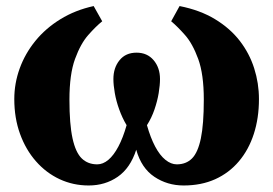

<svg xmlns="http://www.w3.org/2000/svg" viewBox="-20 -586 880 618"><path d="M265.5 11Q215.5 11 172 -9.2Q128.5 -29.5 95.8 -66.8Q63 -104 44.5 -155Q26 -206 26 -267Q26 -318 43.5 -366Q61 -414 94 -454.5Q127 -495 174.5 -524.2Q222 -553.5 281.5 -566.5L309 -517.5Q288.5 -501 264 -473.2Q239.5 -445.5 221.5 -396.2Q203.5 -347 203.5 -265Q203.5 -186 213.5 -140.5Q223.5 -95 243.2 -76Q263 -57 293 -57Q311.5 -57 328.8 -71.5Q346 -86 361 -114.2Q376 -142.5 387.5 -183Q373.5 -206.5 363.8 -233.5Q354 -260.5 349.5 -286.5Q345 -312.5 345 -331.5Q345 -368 364.8 -392.2Q384.5 -416.5 419.5 -416.5Q454 -416.5 474.5 -392.2Q495 -368 495 -331.5Q495 -312.5 490.8 -286.5Q486.5 -260.5 477.2 -233.5Q468 -206.5 453 -183Q464.5 -142.5 479.5 -114.2Q494.5 -86 512.5 -71.5Q530.5 -57 549 -57Q579 -57 598 -76Q617 -95 626.5 -140.5Q636 -186 636 -265.5Q636 -347 618 -396.2Q600 -445.5 575.5 -473.2Q551 -501 531 -517.5L558 -566.5Q624 -553.5 672.2 -524.2Q720.5 -495 751.8 -454.5Q783 -414 798.2 -366Q813.5 -318 813.5 -267Q813.5 -206 797 -155Q780.5 -104 749 -66.8Q717.5 -29.5 672.8 -9.2Q628 11 571 11Q518.5 11 476.8 -17Q435 -45 418.5 -104Q399.5 -45 359 -17Q318.5 11 265.5 11Z"/></svg>

Font: Merriweather 24pt Black
Style: Regular
Weight: 900
Designer: Eben Sorkin
Foundry: Eben Sorkin
Version: Version 2.100